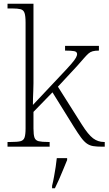

<svg xmlns="http://www.w3.org/2000/svg" viewBox="-20 -780 577 1021"><path d="M20 0V-25H38Q72 -25 88.5 -29Q105 -33 110.5 -48.5Q116 -64 116 -98V-659Q116 -695 110.5 -711Q105 -727 89.5 -731Q74 -735 46 -735H20V-760H158V-374Q158 -356 158 -336.5Q158 -317 157 -297Q156 -277 155.5 -258Q155 -239 155 -222L300 -376Q340 -418 359 -440Q378 -462 384 -473.5Q390 -485 390 -492Q390 -505 374.5 -508Q359 -511 326 -511V-536H506V-511Q486 -511 473 -507.5Q460 -504 450 -495Q440 -486 426 -470Q412 -454 390 -429L288 -319L415 -118Q449 -64 475 -44.5Q501 -25 533 -25H537V0H523Q495 0 476 -3Q457 -6 442 -16.5Q427 -27 411 -48.5Q395 -70 372 -107L259 -289L158 -185V-97Q158 -63 163.5 -48Q169 -33 186 -29Q203 -25 236 -25H244V0ZM257 208Q263 184 267.5 158.5Q272 133 276 108Q280 83 282 61H337V71Q328 92 317 119.5Q306 147 294 174Q282 201 272 221H257Z"/></svg>

Font: Noto Serif Thai ExtraLight
Style: Regular
Weight: 250
Version: Version 2.001